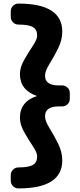

<svg xmlns="http://www.w3.org/2000/svg" viewBox="-20 -790 444 1070"><path d="M326 -314Q344 -314 356.5 -301.5Q369 -289 369 -271V-240Q369 -221 356.5 -209Q344 -197 326 -197H307Q231 -197 231 -142Q231 -116 255 -77.5Q279 -39 303 8.5Q327 56 327 104Q327 260 83 260Q65 260 52.5 247.5Q40 235 40 217V186Q40 168 52.5 155.5Q65 143 83 143Q140 143 163.5 129Q187 115 187 82Q187 60 163 24.5Q139 -11 115 -53.5Q91 -96 91 -133Q91 -224 186 -255Q91 -288 91 -377Q91 -415 115 -457Q139 -499 163 -534.5Q187 -570 187 -592Q187 -625 163.5 -639Q140 -653 83 -653Q65 -653 52.5 -665.5Q40 -678 40 -696V-727Q40 -745 52.5 -757.5Q65 -770 83 -770Q327 -770 327 -614Q327 -566 303 -518.5Q279 -471 255 -432.5Q231 -394 231 -368Q231 -314 307 -314Z"/></svg>

Font: Solway
Style: Bold
Weight: 700
Designer: Mariya V. Pigoulevskaya
Foundry: The Northern Block Ltd.
Version: Version 1.000;hotconv 1.0.109;makeotfexe 2.5.65596